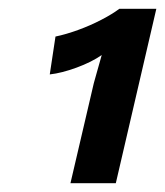

<svg xmlns="http://www.w3.org/2000/svg" viewBox="-20 -749 375 436"><path d="M140 -333 193 -560Q196 -570 200 -585Q204 -600 207.5 -611.5Q211 -623 211 -624Q188 -608 154 -595.5Q120 -583 93 -580L106 -666Q130 -671 157.5 -681Q185 -691 210 -704Q235 -717 251 -729H335L243 -333Z"/></svg>

Font: Work Sans SemiBold
Style: Italic
Weight: 600
Italic angle: -13°
Designer: Wei Huang
Foundry: Wei Huang
Version: Version 2.012; ttfautohint (v1.8.3)